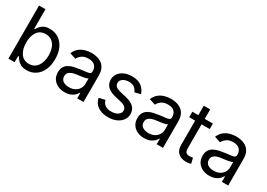

<svg xmlns="http://www.w3.org/2000/svg" viewBox="-0 -1497 3167 2279"><g transform="rotate(30 1583.5 -358.0)"><path d="M330.6 11.7Q278.8 11.7 247.1 -6.1Q215.3 -23.9 198.2 -46.6Q181.2 -69.3 171.9 -84.5H162.1V0H77.1V-727.5H165V-458.5H171.9Q181.2 -473.1 197.8 -495.4Q214.4 -517.6 245.6 -535.2Q276.9 -552.7 330.1 -552.7Q398.4 -552.7 450.4 -518.6Q502.4 -484.4 532 -421.1Q561.5 -357.9 561.5 -271.5Q561.5 -184.6 532.2 -121.1Q502.9 -57.6 450.9 -22.9Q398.9 11.7 330.6 11.7ZM317.4 -66.9Q368.7 -66.9 403.1 -94.5Q437.5 -122.1 454.8 -168.7Q472.2 -215.3 472.2 -272.5Q472.2 -329.1 455.1 -374.8Q438 -420.4 403.6 -447.3Q369.1 -474.1 317.4 -474.1Q242.2 -474.1 203.1 -418.5Q164.1 -362.8 164.1 -272.5Q164.1 -181.2 203.6 -124Q243.2 -66.9 317.4 -66.9Z M852.1 12.7Q800.3 12.7 758.1 -6.8Q715.8 -26.4 690.9 -64Q666 -101.6 666 -155.3Q666 -202.1 684.6 -231.4Q703.1 -260.7 734.1 -277.6Q765.1 -294.4 802.7 -302.7Q840.3 -311 878.4 -315.9Q927.2 -322.3 958 -325.7Q988.8 -329.1 1003.7 -337.4Q1018.6 -345.7 1018.6 -365.7V-368.7Q1018.6 -419.4 989.7 -447.5Q960.9 -475.6 904.3 -475.6Q845.2 -475.6 812 -450Q778.8 -424.3 766.1 -395.5L681.6 -423.3Q702.6 -473.1 738.3 -501.2Q773.9 -529.3 816.9 -541Q859.9 -552.7 901.9 -552.7Q929.2 -552.7 964.1 -546.1Q999 -539.6 1031.5 -520Q1064 -500.5 1085.2 -462.2Q1106.4 -423.8 1106.4 -359.9V0H1020V-74.2H1014.2Q1004.9 -55.2 984.4 -34.9Q963.9 -14.6 931.2 -1Q898.4 12.7 852.1 12.7ZM867.2 -64.9Q916 -64.9 949.7 -84Q983.4 -103 1001 -133.5Q1018.6 -164.1 1018.6 -197.3V-272.9Q1013.2 -266.6 995.1 -261.5Q977.1 -256.3 953.9 -252.4Q930.7 -248.5 908.9 -245.8Q887.2 -243.2 874.5 -241.7Q842.8 -237.8 815.2 -228.3Q787.6 -218.8 771 -200.4Q754.4 -182.1 754.4 -150.9Q754.4 -108.4 786.4 -86.7Q818.4 -64.9 867.2 -64.9Z M1446.3 11.7Q1362.3 11.7 1306.6 -24.9Q1251 -61.5 1236.3 -132.3L1319.8 -152.3Q1331.5 -107.4 1364 -86.4Q1396.5 -65.4 1445.3 -65.4Q1502.4 -65.4 1536.4 -89.8Q1570.3 -114.3 1570.3 -147.9Q1570.3 -204.1 1490.2 -223.1L1399.4 -244.6Q1252.9 -279.3 1252.9 -393.6Q1252.9 -440.4 1279.3 -476.3Q1305.7 -512.2 1351.3 -532.5Q1397 -552.7 1455.1 -552.7Q1539.6 -552.7 1586.2 -515.9Q1632.8 -479 1651.4 -421.4L1571.8 -400.9Q1560.5 -430.2 1534.4 -454.1Q1508.3 -478 1455.6 -478Q1406.7 -478 1374.3 -455.6Q1341.8 -433.1 1341.8 -398.9Q1341.8 -368.7 1363.8 -350.3Q1385.7 -332 1433.6 -320.8L1516.1 -301.3Q1590.3 -283.7 1626 -246.8Q1661.6 -210 1661.6 -153.8Q1661.6 -106 1634.5 -68.6Q1607.4 -31.2 1558.8 -9.8Q1510.3 11.7 1446.3 11.7Z M1941.4 12.7Q1889.6 12.7 1847.4 -6.8Q1805.2 -26.4 1780.3 -64Q1755.4 -101.6 1755.4 -155.3Q1755.4 -202.1 1773.9 -231.4Q1792.5 -260.7 1823.5 -277.6Q1854.5 -294.4 1892.1 -302.7Q1929.7 -311 1967.8 -315.9Q2016.6 -322.3 2047.4 -325.7Q2078.1 -329.1 2093 -337.4Q2107.9 -345.7 2107.9 -365.7V-368.7Q2107.9 -419.4 2079.1 -447.5Q2050.3 -475.6 1993.7 -475.6Q1934.6 -475.6 1901.4 -450Q1868.2 -424.3 1855.5 -395.5L1771 -423.3Q1792 -473.1 1827.6 -501.2Q1863.3 -529.3 1906.2 -541Q1949.2 -552.7 1991.2 -552.7Q2018.6 -552.7 2053.5 -546.1Q2088.4 -539.6 2120.8 -520Q2153.3 -500.5 2174.6 -462.2Q2195.8 -423.8 2195.8 -359.9V0H2109.4V-74.2H2103.5Q2094.2 -55.2 2073.7 -34.9Q2053.2 -14.6 2020.5 -1Q1987.8 12.7 1941.4 12.7ZM1956.5 -64.9Q2005.4 -64.9 2039.1 -84Q2072.8 -103 2090.3 -133.5Q2107.9 -164.1 2107.9 -197.3V-272.9Q2102.5 -266.6 2084.5 -261.5Q2066.4 -256.3 2043.2 -252.4Q2020 -248.5 1998.3 -245.8Q1976.6 -243.2 1963.9 -241.7Q1932.1 -237.8 1904.5 -228.3Q1877 -218.8 1860.4 -200.4Q1843.8 -182.1 1843.8 -150.9Q1843.8 -108.4 1875.7 -86.7Q1907.7 -64.9 1956.5 -64.9Z M2564.9 -545.9V-470.7H2452.6V-141.6Q2452.6 -105 2467.5 -88.1Q2482.4 -71.3 2517.1 -71.3Q2525.4 -71.3 2538.3 -73.2Q2551.3 -75.2 2562 -77.1L2580.1 -2.9Q2566.4 2 2549.1 4.4Q2531.7 6.8 2514.6 6.8Q2443.8 6.8 2404.3 -30.5Q2364.7 -67.9 2364.7 -134.8V-470.7H2282.7V-545.9H2364.7V-675.8H2452.6V-545.9Z M2835 12.7Q2783.2 12.7 2741 -6.8Q2698.7 -26.4 2673.8 -64Q2648.9 -101.6 2648.9 -155.3Q2648.9 -202.1 2667.5 -231.4Q2686 -260.7 2717 -277.6Q2748 -294.4 2785.6 -302.7Q2823.2 -311 2861.3 -315.9Q2910.2 -322.3 2940.9 -325.7Q2971.7 -329.1 2986.6 -337.4Q3001.5 -345.7 3001.5 -365.7V-368.7Q3001.5 -419.4 2972.7 -447.5Q2943.8 -475.6 2887.2 -475.6Q2828.1 -475.6 2794.9 -450Q2761.7 -424.3 2749 -395.5L2664.6 -423.3Q2685.5 -473.1 2721.2 -501.2Q2756.8 -529.3 2799.8 -541Q2842.8 -552.7 2884.8 -552.7Q2912.1 -552.7 2947 -546.1Q2981.9 -539.6 3014.4 -520Q3046.9 -500.5 3068.1 -462.2Q3089.4 -423.8 3089.4 -359.9V0H3002.9V-74.2H2997.1Q2987.8 -55.2 2967.3 -34.9Q2946.8 -14.6 2914.1 -1Q2881.3 12.7 2835 12.7ZM2850.1 -64.9Q2898.9 -64.9 2932.6 -84Q2966.3 -103 2983.9 -133.5Q3001.5 -164.1 3001.5 -197.3V-272.9Q2996.1 -266.6 2978 -261.5Q2960 -256.3 2936.8 -252.4Q2913.6 -248.5 2891.8 -245.8Q2870.1 -243.2 2857.4 -241.7Q2825.7 -237.8 2798.1 -228.3Q2770.5 -218.8 2753.9 -200.4Q2737.3 -182.1 2737.3 -150.9Q2737.3 -108.4 2769.3 -86.7Q2801.3 -64.9 2850.1 -64.9Z"/></g></svg>

Font: Inter-Regular
Style: Regular
Weight: 400
Designer: Rasmus Andersson
Foundry: rsms
Version: Version 4.000;git-a52131595